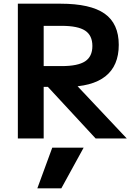

<svg xmlns="http://www.w3.org/2000/svg" viewBox="-20 -750 737 1040"><path d="M312.3 270H182.3L263 50H433ZM76.7 0V-730H307.3Q470.3 -730 546.8 -676Q623.3 -622 623.3 -507Q623.3 -394 551.1 -336.7Q479 -279.4 335 -279.4H146.7V-392H314Q401.7 -392 441 -417.8Q480.4 -443.7 480.4 -501Q480.4 -558.4 441 -584.2Q401.7 -610 314 -610H216.6V0ZM498 0 191 -331.7H354.2L666.6 0Z"/></svg>

Font: M PLUS 1 Thin
Style: Regular
Weight: 100
Designer: Coji Morishita
Foundry: UNDERFOREST DESIGN
Version: Version 1.001